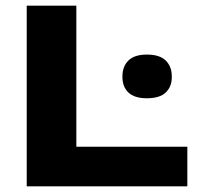

<svg xmlns="http://www.w3.org/2000/svg" viewBox="-20 -659 717 679"><path d="M250 0H74.5V-639H250ZM164 -140H642.5V0H164ZM499.5 -311.5Q455.5 -311.5 434.2 -331.8Q413 -352 413 -386.5V-389.5Q413 -424 434.2 -445Q455.5 -466 499.5 -466Q544.5 -466 566 -445Q587.5 -424 587.5 -389.5V-386Q587.5 -352 566 -331.8Q544.5 -311.5 499.5 -311.5Z"/></svg>

Font: Anek Latin Expanded
Style: Bold
Weight: 700
Width: 7
Designer: Yesha Goshar
Foundry: Ek Type
Version: Version 1.003